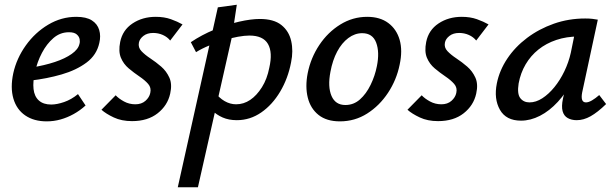

<svg xmlns="http://www.w3.org/2000/svg" viewBox="-20 -501 2600 810"><path d="M177 11Q123 11 86.5 -14Q50 -39 36.5 -85Q23 -131 36 -192Q50 -255 89 -309.5Q128 -364 183.5 -397Q239 -430 302 -430Q344 -430 367.5 -415Q391 -400 398.5 -374.5Q406 -349 399 -320Q388 -269 345 -237Q302 -205 240 -187Q178 -169 108 -161L112 -216Q168 -225 211.5 -239.5Q255 -254 282.5 -273.5Q310 -293 315 -315Q318 -324 316 -335.5Q314 -347 303.5 -356Q293 -365 271 -365Q234 -365 205.5 -340.5Q177 -316 157 -278Q137 -240 128 -198Q118 -157 121.5 -125.5Q125 -94 144 -77Q163 -60 196 -60Q220 -60 250.5 -70.5Q281 -81 309 -104L341 -56Q318 -35 291 -20Q264 -5 235.5 3Q207 11 177 11Z M537 10Q493 10 460 -5.5Q427 -21 408 -38L468 -99Q481 -85 503 -73Q525 -61 551 -61Q577 -61 593.5 -75.5Q610 -90 614 -109Q619 -131 605 -147Q591 -163 568 -178.5Q545 -194 523 -212.5Q501 -231 490 -257.5Q479 -284 487 -324Q497 -374 539 -402Q581 -430 637 -430Q673 -430 701 -420Q729 -410 750 -398L698 -330Q686 -345 667 -353.5Q648 -362 626 -362Q601 -362 585 -349.5Q569 -337 566 -321Q562 -301 576.5 -285.5Q591 -270 614.5 -254.5Q638 -239 660 -220Q682 -201 694.5 -173.5Q707 -146 698 -106Q687 -56 645 -23Q603 10 537 10Z M730 289 899 -470 979 -481 959 -348 815 289ZM979 6Q945 6 919 -5.5Q893 -17 875.5 -35Q858 -53 850 -73L885 -114Q904 -88 927.5 -74.5Q951 -61 976 -61Q1008 -61 1035.5 -79.5Q1063 -98 1085 -133Q1107 -168 1116 -215Q1131 -280 1110.5 -315.5Q1090 -351 1032 -351Q1012 -351 984 -346Q956 -341 925.5 -331.5Q895 -322 864 -309.5Q833 -297 807 -281L785 -323Q831 -354 884.5 -376Q938 -398 988.5 -409.5Q1039 -421 1076 -421Q1135 -421 1167 -395.5Q1199 -370 1208.5 -328Q1218 -286 1208 -238Q1195 -170 1162 -114.5Q1129 -59 1082 -26.5Q1035 6 979 6Z M1414 11Q1358 11 1324 -16Q1290 -43 1278.5 -89Q1267 -135 1278 -192Q1291 -257 1327 -311Q1363 -365 1415.5 -397.5Q1468 -430 1529 -430Q1583 -430 1618 -404Q1653 -378 1666 -333Q1679 -288 1666 -228Q1653 -164 1617 -109.5Q1581 -55 1529 -22Q1477 11 1414 11ZM1437 -58Q1472 -58 1498.5 -81.5Q1525 -105 1543.5 -143Q1562 -181 1570 -222Q1582 -281 1567 -321Q1552 -361 1508 -361Q1477 -361 1449.5 -340.5Q1422 -320 1402.5 -283.5Q1383 -247 1374 -198Q1362 -135 1378.5 -96.5Q1395 -58 1437 -58Z M1828 10Q1784 10 1751 -5.5Q1718 -21 1699 -38L1759 -99Q1772 -85 1794 -73Q1816 -61 1842 -61Q1868 -61 1884.5 -75.5Q1901 -90 1905 -109Q1910 -131 1896 -147Q1882 -163 1859 -178.5Q1836 -194 1814 -212.5Q1792 -231 1781 -257.5Q1770 -284 1778 -324Q1788 -374 1830 -402Q1872 -430 1928 -430Q1964 -430 1992 -420Q2020 -410 2041 -398L1989 -330Q1977 -345 1958 -353.5Q1939 -362 1917 -362Q1892 -362 1876 -349.5Q1860 -337 1857 -321Q1853 -301 1867.5 -285.5Q1882 -270 1905.5 -254.5Q1929 -239 1951 -220Q1973 -201 1985.5 -173.5Q1998 -146 1989 -106Q1978 -56 1936 -23Q1894 10 1828 10Z M2178 8Q2115 8 2089 -38Q2063 -84 2076 -149Q2087 -204 2120 -253.5Q2153 -303 2203.5 -341Q2254 -379 2316.5 -401Q2379 -423 2449 -423Q2467 -423 2479 -421.5Q2491 -420 2502 -418L2436 -111Q2428 -69 2452 -69Q2463 -69 2477.5 -77.5Q2492 -86 2508 -100L2537 -62Q2501 -27 2471.5 -10.5Q2442 6 2413 6Q2391 6 2375 -3Q2359 -12 2353.5 -32Q2348 -52 2355 -85L2390 -243L2438 -277Q2423 -215 2396 -162.5Q2369 -110 2333.5 -71.5Q2298 -33 2258 -12.5Q2218 8 2178 8ZM2214 -69Q2241 -69 2268 -86.5Q2295 -104 2319 -133.5Q2343 -163 2361 -200.5Q2379 -238 2388 -278L2409 -381L2456 -344Q2448 -346 2439 -346.5Q2430 -347 2421 -347Q2370 -347 2327 -332.5Q2284 -318 2251.5 -292Q2219 -266 2197.5 -229.5Q2176 -193 2168 -149Q2161 -105 2175 -87Q2189 -69 2214 -69Z"/></svg>

Font: Ysabeau Infant SemiBold
Style: Italic
Weight: 600
Italic angle: -12°
Designer: Christian Thalmann (Catharsis Fonts)
Version: Version 2.002; featfreeze: ss01,ss02,lnum